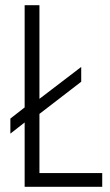

<svg xmlns="http://www.w3.org/2000/svg" viewBox="-20 -720 424 740"><path d="M20 -205V-263L75 -306V-700H132V-339L293 -462V-405L132 -281V-53H374V0H75V-248Z"/></svg>

Font: Georama SemiCondensed Light
Style: Regular
Weight: 300
Width: 4
Designer: Jean-Baptiste Levee
Foundry: Production Type
Version: Version 1.000